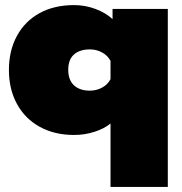

<svg xmlns="http://www.w3.org/2000/svg" viewBox="-20 -515 714 754"><path d="M414 -30Q390 -10 351.5 2.5Q313 15 271 15Q194 15 136 -17Q78 -49 46.5 -107Q15 -165 15 -240Q15 -316 46.5 -374Q78 -432 135.5 -463.5Q193 -495 271 -495Q314 -495 354.5 -480Q395 -465 422 -440V-480H639V219H414ZM414 -204V-276Q403 -297 381 -309Q359 -321 333 -321Q293 -321 270.5 -301Q248 -281 248 -241Q248 -201 270.5 -180Q293 -159 333 -159Q359 -159 381 -171Q403 -183 414 -204Z"/></svg>

Font: Prompt Black
Style: Regular
Weight: 900
Designer: Katatrad Team
Foundry: CadsonDemak
Version: Version 1.001